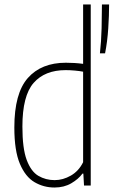

<svg xmlns="http://www.w3.org/2000/svg" viewBox="-20 -828 507 857"><path d="M223 9Q175 9 134.2 -14.8Q93.5 -38.5 68.8 -96.8Q44 -155 44 -259Q44 -411.5 104.2 -479.8Q164.5 -548 274 -548Q292 -548 312.5 -546.8Q333 -545.5 351 -543V-808H385V0H355L352 -53H348Q330 -28.5 298 -9.8Q266 9 223 9ZM224 -24Q261 -24 296.2 -44.2Q331.5 -64.5 351 -104V-508Q336 -511 314 -513Q292 -515 273 -515Q180 -515 130 -457.8Q80 -400.5 80 -263Q80 -165.5 99.2 -114Q118.5 -62.5 151.2 -43.2Q184 -24 224 -24ZM426 -590Q432 -642.5 433.5 -702Q435 -761.5 435 -808H467Q467 -759.5 463.2 -701.5Q459.5 -643.5 449 -590Z"/></svg>

Font: Encode Sans Condensed Condensed Thin
Style: Regular
Weight: 100
Width: 3
Designer: Multiple Designers
Foundry: Impallari Type
Version: Version 3.000; ttfautohint (v1.8.3) -l 8 -r 50 -G 200 -x 14 